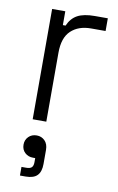

<svg xmlns="http://www.w3.org/2000/svg" viewBox="-85 -536 514 833"><g transform="rotate(10 172.5 -119.0)"><path d="M76 0V-486H134V-425H146Q160 -458 187.5 -473Q215 -488 264 -488H321V-432H257Q202 -432 169 -401Q136 -370 136 -304V0ZM64 250V212H85Q102 212 109 205Q116 198 116 182V164H106Q85 164 70.5 150.5Q56 137 56 115Q56 94 70 80Q84 66 106 66Q127 66 141.5 80.5Q156 95 156 121V183Q156 217 140 233.5Q124 250 89 250Z"/></g></svg>

Font: Space Grotesk Frontify Light
Style: Regular
Weight: 300
Designer: Florian Karsten
Version: Version 2.000